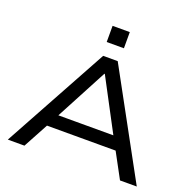

<svg xmlns="http://www.w3.org/2000/svg" viewBox="-152 -1060 1226 1216"><g transform="rotate(20 460.5 -452.0)"><path d="M26 0 412 -705H510L895 0H782L674 -200L728 -168H191L246 -200L138 0ZM458 -601 262 -231 228 -254H691L657 -231L461 -601ZM403 -795V-904H519V-795Z"/></g></svg>

Font: Nunito Sans 10pt Expanded Medium
Style: Regular
Weight: 500
Width: 7
Designer: Vernon Adams
Foundry: Vernon Adams
Version: Version 3.101;gftools[0.9.27]